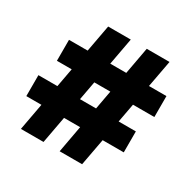

<svg xmlns="http://www.w3.org/2000/svg" viewBox="-153 -843 1004 1000"><g transform="rotate(30 349.0 -342.5)"><path d="M221 -687H357L230 2H94ZM665 -525V-399H79V-525ZM619 -286V-160H33V-286ZM453 -687H590L462 2H327Z"/></g></svg>

Font: Gabarito ExtraBold
Style: Regular
Weight: 800
Designer: Leandro Assis / Alvaro Franca / Felipe Casaprima
Foundry: Naipe Foundry
Version: Version 1.000